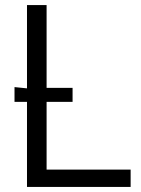

<svg xmlns="http://www.w3.org/2000/svg" viewBox="-20 -734 553 754"><path d="M493 -68H163V-334H265V-389H163V-714H86V-387L37 -392V-334H86V0H493Z"/></svg>

Font: Non Bureau Light
Style: Regular
Weight: 300
Designer: Jona Saucedo
Foundry: Non Foundry
Version: Version 1.000;FEAKit 1.0